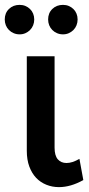

<svg xmlns="http://www.w3.org/2000/svg" viewBox="-34 -763 364 788"><path d="M190 -157Q190 -124.5 203.2 -109.2Q216.5 -94 239 -94Q251 -94 264 -98.2Q277 -102.5 292 -111L308 -24Q256 5 208 5Q180.5 5 156.2 -4.8Q132 -14.5 114.2 -33.2Q96.5 -52 86.2 -79.8Q76 -107.5 76 -144V-532H190ZM46.5 -743Q59.5 -743 70.2 -738.5Q81 -734 89.2 -726Q97.5 -718 102 -707Q106.5 -696 106.5 -683Q106.5 -670.5 102 -659.2Q97.5 -648 89.2 -639.8Q81 -631.5 70.2 -626.8Q59.5 -622 46.5 -622Q33.5 -622 22.2 -626.8Q11 -631.5 2.8 -639.8Q-5.5 -648 -10 -659.2Q-14.5 -670.5 -14.5 -683Q-14.5 -709.5 2.8 -726.2Q20 -743 46.5 -743ZM224.5 -743Q237.5 -743 248.2 -738.5Q259 -734 267.2 -726Q275.5 -718 280 -707Q284.5 -696 284.5 -683Q284.5 -670.5 280 -659.2Q275.5 -648 267.2 -639.8Q259 -631.5 248.2 -626.8Q237.5 -622 224.5 -622Q211.5 -622 200.2 -626.8Q189 -631.5 180.8 -639.8Q172.5 -648 168 -659.2Q163.5 -670.5 163.5 -683Q163.5 -709.5 180.8 -726.2Q198 -743 224.5 -743Z"/></svg>

Font: Argentum Sans
Style: Regular
Weight: 400
Designer: Julieta Ulanovsky, Owen Earl, Chris M. Simpson, Rasmus Andersson, Cristiano Sobral
Foundry: The Argentum Sans Project Authors
Version: Version 3.135; ttfautohint (v1.8.4.7-5d5b-dirty)